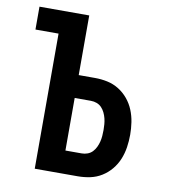

<svg xmlns="http://www.w3.org/2000/svg" viewBox="-77 -736 704 802"><g transform="rotate(10 275.0 -335.0)"><path d="M124 0V-573H26V-670H237V-417H306Q333 -417 359 -411.5Q385 -406 407.5 -392Q430 -378 447 -357.5Q464 -337 474 -312.5Q484 -288 488 -261.5Q492 -235 492 -209Q492 -182 488 -155.5Q484 -129 474 -104.5Q464 -80 447 -59.5Q430 -39 407.5 -25Q385 -11 359 -5.5Q333 0 306 0ZM306 -97Q319 -97 331 -101.5Q343 -106 351.5 -115Q360 -124 365.5 -135.5Q371 -147 374 -159Q377 -171 378 -183.5Q379 -196 379 -209Q379 -221 378 -233.5Q377 -246 374 -258Q371 -270 365.5 -281.5Q360 -293 351.5 -302Q343 -311 331 -315.5Q319 -320 306 -320H237V-97Z"/></g></svg>

Font: Lode
Style: Bold
Weight: 700
Monospace: yes
Designer: Belleve Invis
Foundry: Belleve Invis
Version: Version 29.2.0; ttfautohint (v1.8.3)